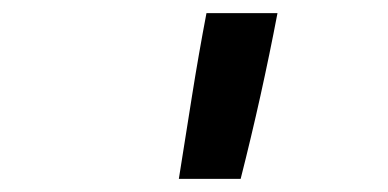

<svg xmlns="http://www.w3.org/2000/svg" viewBox="-20 -723 590 292"><path d="M252 -451Q262 -514 272 -577Q282 -640 294 -703H402Q390 -640 376 -577Q362 -514 346 -451Z"/></svg>

Font: Lode Dark
Style: Bold Italic
Weight: 700
Italic angle: -11°
Monospace: yes
Designer: Belleve Invis
Foundry: Belleve Invis
Version: Version 29.2.0; ttfautohint (v1.8.3)